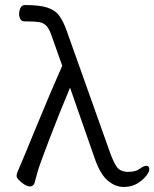

<svg xmlns="http://www.w3.org/2000/svg" viewBox="-20 -734 613 762"><path d="M78 -649Q59 -649 56 -674Q55 -688 60.5 -701Q66 -714 79 -714Q138 -714 169 -703.5Q200 -693 216 -670.5Q232 -648 245 -611L419 -122Q434 -83 446 -68.5Q458 -54 483 -52H489Q519 -52 534.5 -64Q550 -76 560.5 -76Q571 -76 572.5 -65Q574 -54 560.5 -36.5Q547 -19 524.5 -5.5Q502 8 470 8Q438 8 408 -17Q378 -42 356 -105L258 -386Q217 -289 175.5 -180.5Q134 -72 128 -48Q122 -24 117.5 -9Q113 6 99 6Q85 6 66 -9.5Q47 -25 46 -34Q45 -43 53 -60Q61 -77 121.5 -224.5Q182 -372 227 -473L187 -586Q177 -617 165.5 -630Q154 -643 136.5 -646Q119 -649 89 -649Z"/></svg>

Font: ToneOZ-Pinyin-WenKai-Regular
Style: Regular
Weight: 400
Designer: Fontworks Inc.
Foundry: ToneOZ
Version: Version 0.240331